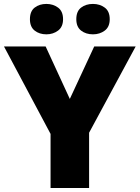

<svg xmlns="http://www.w3.org/2000/svg" viewBox="-20 -948 704 968"><path d="M332 -449.2 455.1 -713.9H664.1L429.2 -278.8V0H234.9V-272.9L0 -713.9H210ZM130.9 -851.1Q130.9 -891.1 154.8 -909.7Q178.7 -928.2 213.9 -928.2Q247.6 -928.2 272.7 -909.7Q297.9 -891.1 297.9 -851.1Q297.9 -812.5 272.7 -793.7Q247.6 -774.9 213.9 -774.9Q178.7 -774.9 154.8 -793.7Q130.9 -812.5 130.9 -851.1ZM364.7 -851.1Q364.7 -891.1 388.9 -909.7Q413.1 -928.2 448.7 -928.2Q482.9 -928.2 508.1 -909.7Q533.2 -891.1 533.2 -851.1Q533.2 -812.5 508.1 -793.7Q482.9 -774.9 448.7 -774.9Q413.1 -774.9 388.9 -793.7Q364.7 -812.5 364.7 -851.1Z"/></svg>

Font: Open Sans ExtraBold
Style: Regular
Weight: 800
Designer: Monotype Design Team
Foundry: Monotype Imaging Inc.
Version: Version 3.003; ttfautohint (v1.8.4)